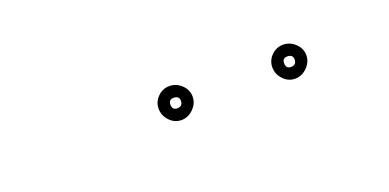

<svg xmlns="http://www.w3.org/2000/svg" viewBox="-18 -687 591 292"><g transform="rotate(-20 277.0 -540.5)"><path d="M440 -541Q440 -549 431 -549Q423 -549 423 -541Q423 -532 431 -532Q440 -532 440 -541ZM404 -541Q404 -552 412 -560Q420 -568 431 -568Q442 -568 450.5 -560Q459 -552 459 -541Q459 -530 450.5 -521.5Q442 -513 431 -513Q420 -513 412 -521.5Q404 -530 404 -541ZM256 -541Q256 -549 247 -549Q239 -549 239 -541Q239 -532 247 -532Q256 -532 256 -541ZM220 -541Q220 -552 228 -560Q236 -568 247 -568Q258 -568 266.5 -560Q275 -552 275 -541Q275 -530 266.5 -521.5Q258 -513 247 -513Q236 -513 228 -521.5Q220 -530 220 -541Z"/></g></svg>

Font: FRB American Cursive Guidelines Arrows Extralight
Style: Italic
Weight: 200
Italic angle: -25°
Version: Version 2.0;Modular Font Editor K font №1